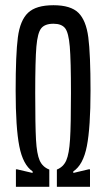

<svg xmlns="http://www.w3.org/2000/svg" viewBox="-20 -716 407 736"><path d="M41 -67H45L105 -53V-59Q68 -84 54 -155.5Q40 -227 40 -368Q40 -508 48.5 -573Q57 -638 87.5 -667Q118 -696 185 -696Q251 -696 280.5 -667Q310 -638 318.5 -573Q327 -508 327 -368Q327 -228 313 -156Q299 -84 261 -59V-53L320 -67H325V0H198V-66Q223 -76 234 -101Q245 -126 248.5 -181.5Q252 -237 252 -359Q252 -484 247.5 -537.5Q243 -591 229.5 -608Q216 -625 185 -625Q152 -625 138 -607.5Q124 -590 119.5 -537.5Q115 -485 115 -359Q115 -235 118 -180.5Q121 -126 132 -101Q143 -76 169 -66V0H41Z"/></svg>

Font: Saira Ultra Condensed Medium
Style: Regular
Weight: 500
Width: 1
Designer: Hector Gatti with collaboration of the Omnibus-Type team
Foundry: Omnibus-Type
Version: Version 1.001; ttfautohint (v1.8)